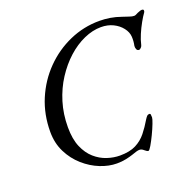

<svg xmlns="http://www.w3.org/2000/svg" viewBox="-120 -791 948 931"><g transform="rotate(-20 353.5 -325.5)"><path d="M330 14Q289 14 245 -3.5Q201 -21 163 -54.5Q125 -88 101.5 -135Q78 -182 78 -240Q78 -330 110.5 -407Q143 -484 200 -542Q257 -600 330.5 -632.5Q404 -665 485 -665Q513 -665 540.5 -660.5Q568 -656 596 -646Q615 -640 629 -635Q643 -630 653 -630Q658 -630 663 -632.5Q668 -635 674 -638Q680 -640 686 -642.5Q692 -645 697 -645Q706 -645 706.5 -639Q707 -633 704 -629Q693 -614 679 -589Q665 -564 653.5 -537Q642 -510 637 -487Q636 -480 630 -473.5Q624 -467 619 -467Q610 -467 606.5 -475.5Q603 -484 604 -493Q609 -516 607.5 -539.5Q606 -563 589 -585Q572 -607 544.5 -620.5Q517 -634 482 -634Q439 -634 394 -614Q349 -594 308.5 -557.5Q268 -521 235.5 -471Q203 -421 184.5 -360.5Q166 -300 166 -232Q166 -171 183.5 -130Q201 -89 229.5 -64Q258 -39 291.5 -28Q325 -17 357 -17Q408 -17 440 -33.5Q472 -50 494 -77.5Q516 -105 536 -139Q541 -147 546 -152.5Q551 -158 559 -158Q564 -158 565 -153Q566 -148 566 -138Q566 -131 557 -107.5Q548 -84 535 -57Q522 -30 510.5 -10.5Q499 9 494 9Q490 9 485 5.5Q480 2 475 -2Q471 -6 465.5 -8.5Q460 -11 454 -11Q447 -11 437 -8Q427 -5 413 0Q398 5 377 9.5Q356 14 330 14Z"/></g></svg>

Font: EB Garamond
Style: Italic
Weight: 400
Italic angle: -17.2°
Designer: Georg Duffner and Octavio Pardo
Foundry: Georg Duffner
Version: Version 1.001